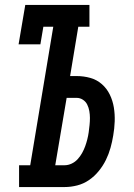

<svg xmlns="http://www.w3.org/2000/svg" viewBox="-20 -755 540 775"><path d="M57 0V-88H102L195 -647H155L143 -576H55L82 -735H341V-647H296L263 -448H289Q318 -448 344.5 -440.5Q371 -433 391 -415.5Q411 -398 423 -373.5Q435 -349 439.5 -321.5Q444 -294 443 -265Q442 -236 437 -208Q433 -183 426 -158Q419 -133 407.5 -109.5Q396 -86 378.5 -64.5Q361 -43 339 -28Q317 -13 291.5 -6.5Q266 0 241 0ZM241 -88Q255 -88 269 -94.5Q283 -101 293.5 -112.5Q304 -124 311.5 -137.5Q319 -151 324 -165Q329 -179 332.5 -193Q336 -207 338 -221Q340 -236 341.5 -250.5Q343 -265 343 -279Q343 -293 340.5 -307Q338 -321 332 -333Q326 -345 314.5 -352.5Q303 -360 289 -360H249L203 -88Z"/></svg>

Font: Iosevka Slab Semibold Oblique
Style: Regular
Weight: 600
Italic angle: -9°
Monospace: yes
Designer: Belleve Invis
Foundry: Belleve Invis
Version: Version 11.1.1; ttfautohint (v1.8.3)